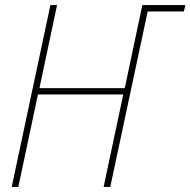

<svg xmlns="http://www.w3.org/2000/svg" viewBox="-20 -734 748 754"><path d="M26 0 178 -714H204L135 -388H470L539 -714H708L702 -689H560L413 0H387L464 -363H129L52 0Z"/></svg>

Font: Noto Sans UI SemiCondensed Thin
Style: Italic
Weight: 250
Width: 4
Italic angle: -12°
Designer: Monotype Design Team
Foundry: Monotype Imaging Inc.
Version: Version 1.901